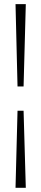

<svg xmlns="http://www.w3.org/2000/svg" viewBox="-20 -704 200 930"><path d="M94.2 -285.2H64.9L55.2 -684.1H105ZM105 205.6H55.2L64.9 -167.5H94.2Z"/></svg>

Font: Montez
Style: Regular
Weight: 400
Designer: Astigmatic (AOETI)
Foundry: Astigmatic (AOETI)
Version: Version 1.000